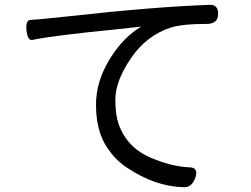

<svg xmlns="http://www.w3.org/2000/svg" viewBox="-20 -746 1040 794"><path d="M114 -581Q94 -577 89.5 -620.5Q85 -664 108 -664Q140 -665 258 -678Q617 -718 847 -726Q882 -728 882 -688Q882 -648 836 -647Q740 -648 686 -632Q585 -599 521 -504.5Q457 -410 457 -334.5Q457 -259 478 -214Q515 -131 604 -93.5Q693 -56 766 -54Q802 -52 787.5 -10.5Q773 31 737 28Q622 25 506 -52Q448 -90 412 -154Q377 -218 377 -313Q377 -408 432.5 -499.5Q488 -591 564 -636L464 -625Q200 -599 114 -581Z"/></svg>

Font: Raw Maruko Gothic CJK TC
Style: Regular
Weight: 400
Version: Version 1.001